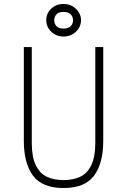

<svg xmlns="http://www.w3.org/2000/svg" viewBox="-20 -937 640 967"><path d="M460 -218V-700H500V-228Q500 -114 453.5 -52Q407 10 300 10Q193 10 146.5 -52Q100 -114 100 -228V-700H140V-218Q140 -147 160 -105.5Q180 -64 215.5 -47Q251 -30 300 -30Q349 -30 384.5 -47Q420 -64 440 -105.5Q460 -147 460 -218ZM300 -917Q336 -917 362 -893Q388 -869 388 -835Q388 -801 362 -777Q336 -753 300 -753Q264 -753 238.5 -777Q213 -801 213 -835Q213 -870 238 -893.5Q263 -917 300 -917ZM300 -793Q325 -793 336.5 -805.5Q348 -818 348 -835Q348 -852 336.5 -864.5Q325 -877 300 -877Q275 -877 264 -864.5Q253 -852 253 -835Q253 -818 264 -805.5Q275 -793 300 -793Z"/></svg>

Font: Fliege Mono Thin
Style: Regular
Weight: 100
Version: Version 0.020;Glyphs 3.3 (3306)